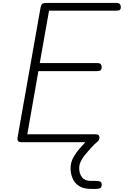

<svg xmlns="http://www.w3.org/2000/svg" viewBox="-20 -948 826 1280"><path d="M123.5 0Q106.5 0 100.5 -8Q94.5 -16 97 -31L250 -895.5Q252.5 -912 259.5 -920.2Q266.5 -928.5 287 -928.5H754.5Q773.5 -928.5 779.5 -920.2Q785.5 -912 785.5 -900.5Q785.5 -888.5 779.8 -882.8Q774 -877 754.5 -877H307L245 -527.5H627Q646 -527.5 652 -520Q658 -512.5 658 -500Q658 -488.5 652 -481.2Q646 -474 627 -474H236L162 -53H611.5Q631 -53 637 -47.8Q643 -42.5 643 -31.5Q643 -19.5 636.5 -9.8Q630 0 611.5 0ZM588 311.5Q537 311.5 507 292Q477 272.5 463.8 241Q450.5 209.5 450.5 174.5Q450.5 133.5 469.8 100.2Q489 67 511 42Q527 23 547 2.2Q567 -18.5 586 -34.5Q597.5 -43 601.8 -44Q606 -45 612.5 -45Q622.5 -45 630.2 -38.2Q638 -31.5 639.8 -22.8Q641.5 -14 633.5 -7Q606 16 586 38.8Q566 61.5 542.5 89.5Q531.5 102.5 519.8 125.8Q508 149 508 173.5Q508 209.5 526.8 233.8Q545.5 258 585 258H619Q636.5 258 647.2 262Q658 266 658 283.5Q658 302 646.5 306.8Q635 311.5 619 311.5Z"/></svg>

Font: Edu AU VIC WA NT Hand
Style: Regular
Weight: 400
Designer: Tina and Corey Anderson, Eben Sorkin, Mirko Velimirovic
Foundry: Google for Education
Version: Version 1.001